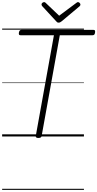

<svg xmlns="http://www.w3.org/2000/svg" viewBox="-20 -1278 911 1798"><path d="M339 14Q312 14 315 -5L485 -948H172Q162 -948 158.5 -953.5Q155 -959 157 -973Q160 -987 165.5 -992.5Q171 -998 180 -998H856Q866 -998 869 -992Q872 -986 870 -973Q868 -959 862.5 -953.5Q857 -948 847 -948H540L370 -5Q368 5 361 9.5Q354 14 339 14ZM711 -1258Q719 -1258 726 -1250.5Q733 -1243 733 -1235Q733 -1231 731.5 -1227.5Q730 -1224 726 -1220L558 -1079Q550 -1073 543.5 -1069.5Q537 -1066 529 -1066Q521 -1066 515.5 -1069.5Q510 -1073 505 -1080L374 -1222Q371 -1226 370 -1230Q369 -1234 369 -1236Q369 -1246 377 -1252Q385 -1258 393 -1258Q399 -1258 402.5 -1255.5Q406 -1253 410 -1249L534 -1131L691 -1248Q698 -1253 701.5 -1255.5Q705 -1258 711 -1258ZM0 490H766V500H0ZM0 -20H766V0H0ZM0 -505H766V-500H0ZM0 -1010H766V-1000H0Z"/></svg>

Font: Playwrite ZA Guides
Style: Regular
Weight: 400
Designer: Veronika Burian, José Scaglione
Foundry: TypeTogether
Version: Version 1.003